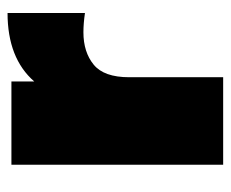

<svg xmlns="http://www.w3.org/2000/svg" viewBox="-70 -526 597 496"><g transform="rotate(-90 228.0 -278.5)"><path d="M50 0V-547H265V-488Q325 -557 442 -557V-357Q415 -361 392 -361Q341 -361 308.5 -334.5Q276 -308 276 -243V0Z"/></g></svg>

Font: Montserrat Black
Style: Regular
Weight: 900
Designer: Julieta Ulanovsky
Foundry: Julieta Ulanovsky
Version: Version 9.000; ttfautohint (v1.8.4.7-5d5b)